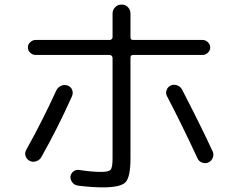

<svg xmlns="http://www.w3.org/2000/svg" viewBox="-20 -807 1040 837"><path d="M420.9 -57.6Q454.1 -57.6 462.4 -67.4Q470.7 -77.1 470.7 -117.2V-554.7Q470.7 -559.6 466.8 -563.5Q462.9 -567.4 459 -567.4H135.7Q122.1 -567.4 111.8 -577.1Q101.6 -586.9 101.6 -600.1Q101.6 -613.3 111.8 -623Q122.1 -632.8 135.7 -632.8H459Q462.9 -632.8 466.8 -636.2Q470.7 -639.6 470.7 -644.5V-748Q470.7 -763.7 481.9 -775.4Q493.2 -787.1 510.3 -787.1Q527.3 -787.1 538.1 -775.4Q548.8 -763.7 548.8 -748V-644.5Q548.8 -632.8 559.6 -632.8H862.3Q876 -632.8 886.2 -623Q896.5 -613.3 896.5 -600.1Q896.5 -586.9 886.2 -577.1Q876 -567.4 862.3 -567.4H559.6Q548.8 -567.4 548.8 -554.7V-117.2Q548.8 -35.2 527.3 -12.7Q505.9 9.8 428.7 9.8Q379.9 9.8 318.4 2Q304.7 0 295.4 -11.7Q286.1 -23.4 287.1 -37.1Q289.1 -50.8 299.3 -59.1Q309.6 -67.4 323.2 -66.4Q378.9 -57.6 420.9 -57.6ZM94.7 -154.3Q167 -284.2 225.6 -413.1Q232.4 -426.8 246.6 -433.1Q260.7 -439.5 274.9 -434.1Q289.1 -428.7 294.4 -415.5Q299.8 -402.3 293.9 -387.7Q233.4 -252 160.2 -122.1Q153.3 -109.4 137.7 -104Q122.1 -98.6 108.9 -106Q95.7 -113.3 91.3 -127Q86.9 -140.6 94.7 -154.3ZM773.4 -417Q856.4 -256.8 907.2 -146.5Q913.1 -133.8 907.7 -119.6Q902.3 -105.5 889.2 -99.1Q876 -92.8 861.3 -98.1Q846.7 -103.5 840.8 -117.2Q770.5 -268.6 708 -387.7Q701.2 -400.4 706.1 -414.1Q710.9 -427.7 724.1 -434.1Q737.3 -440.4 752 -435.1Q766.6 -429.7 773.4 -417Z"/></svg>

Font: Rounded-X Mgen+ 2m regular
Style: Regular
Weight: 400
Designer: [Source Han Sans]
Ryoko NISHIZUKA  (kana & ideographs); Paul D. Hunt (Latin, Greek & Cyrillic); Wenlong ZHANG  (bopomofo
Version: Version 1.059.20150602